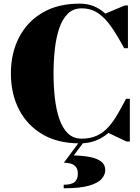

<svg xmlns="http://www.w3.org/2000/svg" viewBox="-20 -780 774 1058"><path d="M420 10Q298.5 10 213.8 -40Q129 -90 84.5 -177Q40 -264 40 -375Q40 -486 84.5 -573Q129 -660 213.8 -710Q298.5 -760 420 -760Q462.5 -760 497 -745.8Q531.5 -731.5 560.5 -705L668 -750H685V-514.5H664Q629 -580 595.2 -629.5Q561.5 -679 521.8 -706.5Q482 -734 430 -734Q383.5 -734 353.2 -704Q323 -674 306 -622.8Q289 -571.5 282 -507.5Q275 -443.5 275 -375Q275 -307 282 -242.8Q289 -178.5 306 -127.2Q323 -76 353.2 -46Q383.5 -16 430 -16Q479 -16 514.5 -32.8Q550 -49.5 577 -79.5Q604 -109.5 627.2 -149.5Q650.5 -189.5 674.5 -235.5H695.5V0H677.5L577.5 -47.5Q546.5 -20.5 507.5 -5.2Q468.5 10 420 10ZM331 257.5V238Q375 238 392 222.2Q409 206.5 409 177.5Q409 151.5 397 138.2Q385 125 367.2 120.8Q349.5 116.5 332 116.5L419 -0.5H444L386.5 76.5Q442.5 78 481.2 86.5Q520 95 540 112.2Q560 129.5 560 157.5Q560 182.5 540.2 205.5Q520.5 228.5 470.8 243Q421 257.5 331 257.5Z"/></svg>

Font: Bodoni Moda 11pt Black
Style: Regular
Weight: 900
Designer: Owen Earl
Foundry: indestructible type
Version: Version 2.004